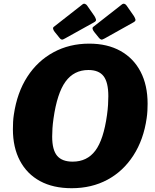

<svg xmlns="http://www.w3.org/2000/svg" viewBox="-20 -982 817 1012"><path d="M358 10Q260 10 191 -27.5Q122 -65 85 -135Q48 -205 48 -301Q48 -319 49 -339Q50 -359 53 -378Q70 -494 124 -577.5Q178 -661 262 -706.5Q346 -752 450 -752Q546 -752 615 -713.5Q684 -675 721 -604Q758 -533 758 -435Q758 -418 757 -398.5Q756 -379 753 -359Q737 -246 683 -162.5Q629 -79 546 -34.5Q463 10 358 10ZM363 -130Q439 -130 482.5 -188Q526 -246 544 -376Q548 -405 549.5 -429.5Q551 -454 551 -475Q551 -548 526 -580.5Q501 -613 446 -613Q370 -613 325.5 -552Q281 -491 262 -357Q258 -329 256.5 -305.5Q255 -282 255 -262Q255 -192 281 -161Q307 -130 363 -130ZM439 -953 478 -897Q484 -887 486 -879Q488 -871 475 -864L322 -779Q311 -772 305 -773.5Q299 -775 294 -782L269 -813Q263 -820 260.5 -828Q258 -836 263 -840L415 -959Q421 -964 428 -961.5Q435 -959 439 -953ZM647 -953 686 -897Q692 -887 694 -879Q696 -871 683 -864L531 -779Q519 -772 513.5 -773.5Q508 -775 502 -782L477 -813Q471 -820 468.5 -828Q466 -836 471 -840L623 -959Q630 -964 636.5 -961.5Q643 -959 647 -953Z"/></svg>

Font: Libre Franklin ExtraBold
Style: Italic
Weight: 800
Italic angle: -8°
Designer: Pablo Impallari, Rodrigo Fuenzalida, Nhung Nguyen
Foundry: Impallari Type
Version: Version 3.000